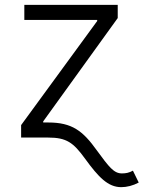

<svg xmlns="http://www.w3.org/2000/svg" viewBox="-20 -566 591 790"><path d="M66.9 0H177.7C253.9 0 281.7 20.5 329.6 86.4C385.3 163.1 424.3 204.1 479 204.1C501.5 204.1 527.3 197.8 550.8 185.1L526.9 136.2C510.7 145 498.5 147.5 481.4 147.5C448.7 147.5 428.7 121.6 378.4 52.7C320.8 -27.8 276.4 -62 178.7 -62H157.7V-66.4L464.4 -491.7V-545.9H80.1V-483.9H379.9V-479.5L66.9 -51.3Z"/></svg>

Font: Raveo Light
Style: Regular
Weight: 300
Designer: Jakub Foglar, Rasmus Andersson (Inter)
Foundry: Jakubfoglar.com
Version: Version 1.100;Glyphs 3.2.3 (3260)